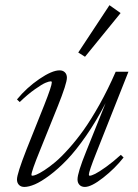

<svg xmlns="http://www.w3.org/2000/svg" viewBox="-20 -720 540 751"><path d="M312.5 -498 286.1 -514.6 408.2 -699.7 451.7 -668.9ZM75.2 11.2Q62 11.2 54.2 3.2Q46.4 -4.9 46.4 -18.1Q46.4 -40 83.5 -134.8L153.3 -309.6Q182.6 -383.8 182.6 -397.5Q182.6 -401.9 178.7 -401.9Q171.9 -401.9 158.2 -396.2Q144.5 -390.6 116.5 -370.8Q88.4 -351.1 57.1 -320.8L46.4 -331.1Q84.5 -377.4 134 -411.1Q183.6 -444.8 212.9 -444.8Q226.1 -444.8 233.9 -437Q241.7 -429.2 241.7 -416Q241.7 -393.6 206.1 -304.7L136.2 -131.3Q103 -49.8 103 -36.1Q103 -32.7 106.9 -32.7Q111.8 -32.7 122.8 -37.1Q133.8 -41.5 153.6 -54.2Q173.3 -66.9 196 -85.9Q218.8 -105 248 -137.5Q277.3 -169.9 306.4 -210.4Q335.4 -251 368.9 -310.5Q402.3 -370.1 432.6 -439.5H482.4L356 -120.6Q327.6 -49.3 327.6 -36.6Q327.6 -32.7 331.1 -32.7Q337.4 -32.7 352.3 -40Q367.2 -47.4 394.8 -67.1Q422.4 -86.9 452.6 -114.3L463.4 -104Q429.7 -61 383.5 -24.9Q337.4 11.2 312 11.2Q298.8 11.2 291 3.2Q283.2 -4.9 283.2 -18.1Q283.2 -44.4 317.4 -128.4L393.1 -316.9Q356.9 -246.6 316.9 -189Q276.9 -131.3 242.2 -95.2Q207.5 -59.1 174.1 -34.2Q140.6 -9.3 116.5 1Q92.3 11.2 75.2 11.2Z"/></svg>

Font: Elstob Light
Style: Italic
Weight: 300
Italic angle: -20°
Designer: Peter S. Baker
Version: Version 1.015